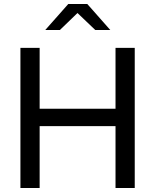

<svg xmlns="http://www.w3.org/2000/svg" viewBox="-20 -939 774 959"><path d="M82 0ZM82 0V-700H178V-396H557V-700H653V0H557V-309H178V0ZM456 -789 367 -874 279 -789H206L321 -919H416L531 -789Z"/></svg>

Font: Rosa Sans
Style: Regular
Weight: 400
Designer: Pentagram / MCKL
Foundry: Pentagram / MCKL
Version: Version 1.005;September 16, 2019;FontCreator 11.5.0.2425 64-